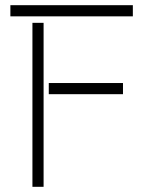

<svg xmlns="http://www.w3.org/2000/svg" viewBox="-20 -720 552 740"><path d="M20 -657H492V-700H20ZM105 0H148V-632H105ZM168 -357H454V-400H168Z"/></svg>

Font: Anthony
Style: Regular
Weight: 400
Designer: Sun Young Oh
Foundry: Velvetyne Type Foundry
Version: Version 1.000;hotconv 1.0.109;makeotfexe 2.5.65596